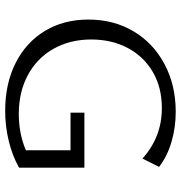

<svg xmlns="http://www.w3.org/2000/svg" viewBox="2 -710 716 761"><g transform="rotate(90 360.5 -329.0)"><path d="M57 -321Q57 -421 103.5 -499.5Q150 -578 233.5 -622.5Q317 -667 423 -667Q484 -667 541 -650.5Q598 -634 641 -601L608 -535Q523 -612 408 -612Q326 -612 264.5 -576Q203 -540 169.5 -476.5Q136 -413 136 -332Q136 -248 173 -182.5Q210 -117 277 -81Q344 -45 431 -45Q509 -45 575 -73V-250H426V-305H644V-46Q596 -19 537.5 -5Q479 9 419 9Q311 9 229 -32.5Q147 -74 102 -148.5Q57 -223 57 -321Z"/></g></svg>

Font: LXGW Bright GB
Style: Regular
Weight: 400
Designer: Christian Thalmann (Catharsis Fonts)
Foundry: LXGW / Christian Thalmann (Catharsis Fonts) / Fontworks Inc.
Version: Version 5.510